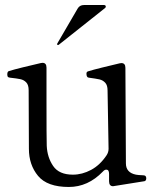

<svg xmlns="http://www.w3.org/2000/svg" viewBox="-20 -735 644 764"><path d="M562 -26Q562 -16 555 -14L436 5L430 6Q414 6 414 -14V-43Q414 -60 403 -60Q396 -60 389 -52Q330 9 254 9Q168 9 131.5 -35Q95 -79 95 -143L94 -376Q94 -397 84.5 -407Q75 -417 61 -420Q47 -423 19 -426Q12 -427 10.5 -430.5Q9 -434 9 -439Q9 -450 15 -452Q34 -458 70.5 -467Q107 -476 142 -484Q145 -485 149 -485Q165 -485 165 -466V-341Q165 -179 166 -155Q168 -109 191.5 -74.5Q215 -40 270 -40Q307 -40 342.5 -59Q378 -78 404 -117Q412 -129 412 -143L408 -375Q408 -396 398.5 -406Q389 -416 376 -419Q363 -422 333 -426Q324 -427 324 -442Q324 -449 330 -451Q349 -457 385.5 -466Q422 -475 456 -483Q459 -484 463 -484Q479 -484 479 -465L481 -85Q481 -48 521 -40Q533 -38 542 -38Q555 -38 558.5 -35Q562 -32 562 -26ZM398 -703Q401 -706 401 -708Q401 -715 394 -715H314Q297 -715 289 -701L208 -562L207 -559Q207 -558 208 -557Q209 -556 211 -556Q213 -556 214 -557Z"/></svg>

Font: Shippori Mincho B1
Style: Regular
Weight: 400
Designer: FONTDASU
Foundry: FONTDASU / Google Inc. / but / Adobe
Version: Version 3.110; ttfautohint (v1.8.3)